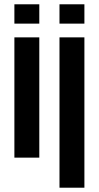

<svg xmlns="http://www.w3.org/2000/svg" viewBox="-20 -734 460 894"><path d="M47 0V-560H163V0ZM47 -624V-714H163V-624ZM257 140V-560H373V140ZM257 -624V-714H373V-624Z"/></svg>

Font: Tektur SemiCondensed Medium
Style: Regular
Weight: 500
Width: 4
Designer: Adam Jagosz
Foundry: Adam Jagosz
Version: Version 1.005;gftools[0.9.30]